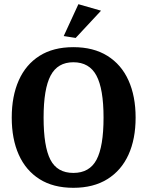

<svg xmlns="http://www.w3.org/2000/svg" viewBox="-20 -885 703 916"><path d="M341 -704 284 -713 354 -865 462 -834ZM330 11Q234 11 168.5 -30.5Q103 -72 69.5 -147Q36 -222 36 -324Q36 -426 69.5 -501.5Q103 -577 168.5 -618.5Q234 -660 330 -660Q426 -660 492.5 -618.5Q559 -577 593 -501.5Q627 -426 627 -324Q627 -222 593 -147Q559 -72 492.5 -30.5Q426 11 330 11ZM330 -60Q407 -60 440.5 -123Q474 -186 474 -324Q474 -461 440 -524.5Q406 -588 330 -588Q255 -588 221.5 -524.5Q188 -461 188 -324Q188 -186 220.5 -123Q253 -60 330 -60Z"/></svg>

Font: Arsenal SC
Style: Bold
Weight: 700
Designer: Andrij Shevchenko
Foundry: Stairsfor
Version: Version 2.001; ttfautohint (v1.8.4.7-5d5b)